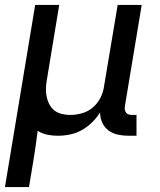

<svg xmlns="http://www.w3.org/2000/svg" viewBox="-27 -540 647 775"><path d="M-7 215 115 -520H212L162 -217Q159 -200 158.5 -182.5Q158 -165 161.5 -148.5Q165 -132 173 -117.5Q181 -103 193.5 -93.5Q206 -84 222.5 -80Q239 -76 256 -76Q280 -76 304.5 -83Q329 -90 348 -106.5Q367 -123 378.5 -145.5Q390 -168 393 -192L448 -520H545L477 -111Q476 -104 477 -97Q478 -90 482 -85Q486 -80 492.5 -78Q499 -76 506 -76H524V8H492Q470 8 449 3.5Q428 -1 411.5 -13Q395 -25 386 -44.5Q377 -64 377 -86Q363 -64 344 -45.5Q325 -27 302.5 -14.5Q280 -2 255 3Q230 8 206 8Q184 8 163 3.5Q142 -1 125 -12Q121 18 117 48Q113 78 108 107L90 215Z"/></svg>

Font: Iosevka Custom Medium
Style: Italic
Weight: 500
Italic angle: -9°
Designer: Belleve Invis
Foundry: Belleve Invis
Version: Version 27.0.1